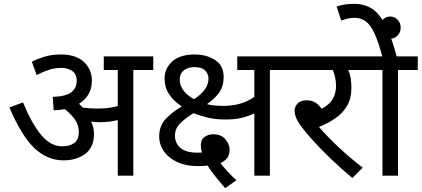

<svg xmlns="http://www.w3.org/2000/svg" viewBox="-20 -916 2198 1001"><path d="M470 -218Q470 -148 424.5 -114Q379 -80 312 -80Q226 -80 159 -144Q92 -208 29 -356L100 -382Q143 -276 193 -214.5Q243 -153 305 -153Q343 -153 367 -170.5Q391 -188 391 -227Q391 -264 370.5 -293Q350 -322 318 -347Q291 -342 260 -341L255 -411Q323 -413 351.5 -435Q380 -457 380 -494Q380 -530 356.5 -546Q333 -562 302 -562Q265 -562 235 -552Q205 -542 171 -525L146 -594Q172 -608 210.5 -620Q249 -632 298 -632Q376 -632 417.5 -593Q459 -554 459 -495Q459 -417 392 -375Q403 -365 412 -355Q450 -350 486 -350Q518 -350 543 -353Q568 -356 594 -363V-551H521V-622H779V-551H675V0H594V-290Q570 -284 547 -281.5Q524 -279 498 -279Q481 -279 455 -282Q470 -252 470 -218Z M1387 -551V0H1306V-325Q1275 -310 1239.5 -301.5Q1204 -293 1154 -293Q1104 -293 1062.5 -303Q1021 -313 989 -326Q942 -297 917 -270.5Q892 -244 892 -208Q892 -188 902 -167.5Q912 -147 938 -133.5Q964 -120 1011 -120Q1022 -120 1033 -121Q1027 -139 1027 -157Q1027 -189 1047 -202.5Q1067 -216 1092 -216Q1133 -216 1155 -190Q1177 -164 1177 -136Q1177 -108 1164.5 -92Q1152 -76 1129 -66Q1147 -43 1166 -22.5Q1185 -2 1212 24L1154 65Q1127 34 1102.5 3.5Q1078 -27 1062 -53Q1050 -51 1036 -50.5Q1022 -50 1009 -50Q950 -50 905 -70.5Q860 -91 835 -126.5Q810 -162 810 -205Q810 -260 844.5 -296.5Q879 -333 928 -361Q884 -390 861 -425.5Q838 -461 838 -507Q838 -560 878.5 -596Q919 -632 995 -632Q1057 -632 1101.5 -603Q1146 -574 1146 -515Q1146 -467 1123 -434Q1100 -401 1059 -373Q1078 -368 1099.5 -366Q1121 -364 1143 -364Q1189 -364 1228.5 -374.5Q1268 -385 1306 -411V-551H1217V-622H1491V-551ZM917 -502Q917 -469 938 -442.5Q959 -416 992 -399Q1067 -448 1067 -506Q1067 -530 1050 -548Q1033 -566 993 -566Q959 -566 938 -549Q917 -532 917 -502Z M1871 -42 1817 12Q1758 -37 1706 -87Q1654 -137 1614 -181Q1574 -225 1551 -256Q1529 -287 1522.5 -305Q1516 -323 1516 -340Q1516 -359 1531 -376Q1546 -393 1580 -393Q1605 -393 1623.5 -381.5Q1642 -370 1657 -349Q1696 -369 1714 -399Q1732 -429 1732 -468Q1732 -491 1727 -513.5Q1722 -536 1715 -551H1476V-622H1900V-551H1796Q1812 -516 1812 -458Q1812 -403 1790 -365Q1768 -327 1730 -300.5Q1692 -274 1643 -254Q1688 -202 1747.5 -146.5Q1807 -91 1871 -42Z M2055 -551V0H1974V-551H1885V-622H2158V-551ZM1975 -615Q1954 -694 1933.5 -739.5Q1913 -785 1888 -804Q1863 -823 1829 -823Q1807 -823 1790 -818.5Q1773 -814 1759 -809L1735 -882Q1774 -896 1826 -896Q1880 -896 1919.5 -870.5Q1959 -845 1990.5 -783.5Q2022 -722 2050 -615Z M1959 -772Q1959 -796 1975.5 -813Q1992 -830 2014 -830Q2037 -830 2053 -813Q2069 -796 2069 -772Q2069 -748 2053 -731Q2037 -714 2014 -714Q1992 -714 1975.5 -731Q1959 -748 1959 -772Z"/></svg>

Font: RS Noto Sans
Style: Regular
Weight: 400
Designer: Monotype Design Team
Foundry: Monotype Imaging Inc.
Version: Version 3.10